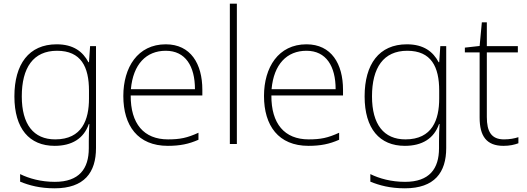

<svg xmlns="http://www.w3.org/2000/svg" viewBox="-20 -780 2855 1040"><path d="M287 -540C136 -540 58 -432 58 -258C58 -83 139 10 276 10C370 10 434 -30 461 -108H464C462 -74 461 -49 461 -15V23C461 134 409 205 277 205C202 205 138 187 89 163V204C138 224 196 240 276 240C437 240 500 154 500 22V-530H468L462 -443H459C429 -500 378 -540 287 -540ZM289 -505C419 -505 462 -418 462 -289V-246C462 -132 425 -25 279 -25C162 -25 98 -106 98 -258C98 -413 160 -505 289 -505Z M878 -540C726 -540 648 -415 648 -260C648 -100 726 10 889 10C955 10 1003 0 1055 -23V-61C994 -33 955 -25 890 -25C759 -25 687 -110 688 -263H1076V-294C1076 -434 1013 -540 878 -540ZM878 -505C985 -505 1036 -421 1036 -297H689C701 -432 772 -505 878 -505Z M1263 0V-760H1225V0Z M1640 -540C1488 -540 1410 -415 1410 -260C1410 -100 1488 10 1651 10C1717 10 1765 0 1817 -23V-61C1756 -33 1717 -25 1652 -25C1521 -25 1449 -110 1450 -263H1838V-294C1838 -434 1775 -540 1640 -540ZM1640 -505C1747 -505 1798 -421 1798 -297H1451C1463 -432 1534 -505 1640 -505Z M2184 -540C2033 -540 1955 -432 1955 -258C1955 -83 2036 10 2173 10C2267 10 2331 -30 2358 -108H2361C2359 -74 2358 -49 2358 -15V23C2358 134 2306 205 2174 205C2099 205 2035 187 1986 163V204C2035 224 2093 240 2173 240C2334 240 2397 154 2397 22V-530H2365L2359 -443H2356C2326 -500 2275 -540 2184 -540ZM2186 -505C2316 -505 2359 -418 2359 -289V-246C2359 -132 2322 -25 2176 -25C2059 -25 1995 -106 1995 -258C1995 -413 2057 -505 2186 -505Z M2710 -25C2641 -25 2617 -68 2617 -146V-496H2785V-530H2617V-659H2590L2578 -531L2498 -522V-496H2578V-143C2578 -43 2615 10 2707 10C2741 10 2766 4 2788 -4V-37C2767 -30 2741 -25 2710 -25Z"/></svg>

Font: Noto Sans Sinhala ExtraLight
Style: Regular
Weight: 200
Designer: Jelle Bosma - Monotype Design Team
Foundry: Monotype Imaging Inc.
Version: Version 2.006